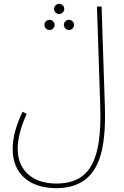

<svg xmlns="http://www.w3.org/2000/svg" viewBox="-20 -748 647 998"><path d="M287 -675C302 -675 314 -687 314 -702C314 -716 302 -728 287 -728C273 -728 261 -716 261 -702C261 -687 273 -675 287 -675ZM46 28C46 157 136 230 271 230C503 230 532 28 525 -200L508 -714H484L501 -200C510 75 455 206 272 206C152 206 72 140 72 26C72 -29 89 -92 119 -156L97 -167C55 -77 46 -21 46 28ZM237 -592C252 -592 264 -604 264 -619C264 -633 252 -645 237 -645C223 -645 211 -633 211 -619C211 -604 223 -592 237 -592ZM338 -592C353 -592 365 -604 365 -619C365 -633 353 -645 338 -645C324 -645 312 -633 312 -619C312 -604 324 -592 338 -592Z"/></svg>

Font: Noto Sans Arabic UI SmCn Th
Style: Regular
Weight: 100
Width: 4
Designer: Monotype Design Team, Nadine Chahine and Nizar Qandah
Foundry: Monotype Imaging Inc.
Version: Version 2.010